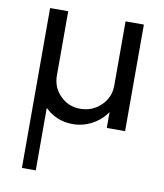

<svg xmlns="http://www.w3.org/2000/svg" viewBox="-84 -569 758 887"><g transform="rotate(10 295.0 -125.0)"><path d="M519 -500V0H433.1V-74.2Q406.2 -35.2 364 -12.7Q321.8 9.8 273.9 9.8Q198.7 9.8 144 -43V250H79.1V-500H164.1V-198.2Q164.1 -143.1 202.6 -104.5Q241.2 -65.9 295.9 -65.9Q353 -65.9 393.1 -104.5Q433.1 -143.1 433.1 -198.2V-500Z"/></g></svg>

Font: Oakes Grotesk
Style: Italic
Weight: 400
Designer: Samuel Oakes
Foundry: Samuel Oakes
Version: Version 1.0 | wf-rip DC20170320